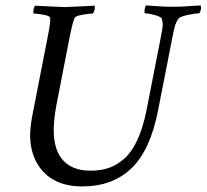

<svg xmlns="http://www.w3.org/2000/svg" viewBox="-20 -667 744 691"><path d="M212.4 -641.6Q224.6 -641.6 319.8 -646.5Q322.8 -642.6 320.3 -632.3Q317.9 -622.1 314 -618.2Q300.3 -618.2 275.9 -613.8Q251.5 -609.4 248.5 -602.5Q241.7 -588.9 230 -530.3L183.1 -289.1Q161.1 -173.8 189 -117.2Q220.7 -52.7 306.2 -52.7Q343.3 -52.7 372.6 -63Q401.9 -73.2 428.2 -96.9Q454.6 -120.6 474.4 -163.3Q494.1 -206.1 506.8 -267.6L558.6 -532.2Q564.5 -562 565.4 -573.2Q566.4 -584.5 562.5 -599.6Q560.1 -606.4 537.1 -612.8Q514.2 -619.1 501 -619.1Q499 -625 500.7 -633.5Q502.4 -642.1 504.9 -647.5Q516.6 -647 535.4 -645.5Q554.2 -644 569.3 -643.3Q584.5 -642.6 602.5 -642.6Q621.1 -642.6 636 -643.3Q650.9 -644 668.9 -645.5Q687 -647 702.1 -647.5Q707 -634.8 697.3 -619.1Q684.6 -619.1 656.2 -613.3Q627.9 -607.4 622.1 -599.6Q614.3 -588.9 610.1 -575.7Q606 -562.5 600.6 -533.2L548.8 -269.5Q521 -126.5 453.1 -61.3Q385.3 3.9 275.9 3.9Q171.4 3.9 121.6 -66.4Q73.7 -134.8 95.2 -245.1L150.9 -530.3Q162.6 -587.9 160.6 -602.5Q160.2 -609.4 137.5 -613.8Q114.7 -618.2 101.1 -618.2Q98.6 -621.6 100.6 -632.3Q102.5 -643.1 106.9 -646.5Q199.7 -641.6 212.4 -641.6Z"/></svg>

Font: Amiri
Style: Slanted
Weight: 400
Italic angle: 9°
Designer: Khaled Hosny
Version: Version 000.107